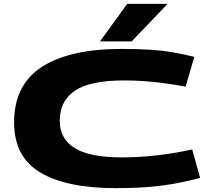

<svg xmlns="http://www.w3.org/2000/svg" viewBox="-20 -963 1105 993"><path d="M53 -330Q53 -524 196.5 -617Q340 -710 611 -710Q695 -710 756.5 -706Q818 -702 871 -693Q924 -684 985 -669L940 -515Q853 -531 775 -539Q697 -547 622 -547Q446 -547 367.5 -494Q289 -441 289 -338Q289 -245 366.5 -197Q444 -149 611 -149Q701 -149 795 -160Q889 -171 974 -190L1015 -43Q959 -28 897.5 -16Q836 -4 759 3Q682 10 578 10Q325 10 189 -70.5Q53 -151 53 -330ZM497 -749 638 -943H847L661 -749Z"/></svg>

Font: Georama ExtraExtended
Style: Bold
Weight: 700
Width: 8
Designer: Jean-Baptiste Levee
Foundry: Production Type
Version: Version 1.000